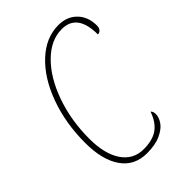

<svg xmlns="http://www.w3.org/2000/svg" viewBox="-216 -814 916 916"><g transform="rotate(-45 241.5 -356.0)"><path d="M47 -234Q47 -367 88 -479Q129 -591 199.5 -656.5Q270 -722 354 -722Q412 -722 447.5 -685.5Q483 -649 483 -590Q483 -575 475.5 -566Q468 -557 456 -557Q456 -697 352 -697Q278 -697 214 -633.5Q150 -570 112.5 -463.5Q75 -357 75 -234Q75 -131 114.5 -73Q154 -15 223 -15Q285 -15 320 -40.5Q355 -66 373 -119Q383 -111 383 -93Q383 -71 367 -47.5Q351 -24 314.5 -7Q278 10 221 10Q137 10 92 -54.5Q47 -119 47 -234Z"/></g></svg>

Font: Noto Serif CondThin
Style: Italic
Weight: 250
Width: 3
Italic angle: -12°
Designer: Monotype Design Team
Foundry: Monotype Imaging Inc.
Version: Version 1.001